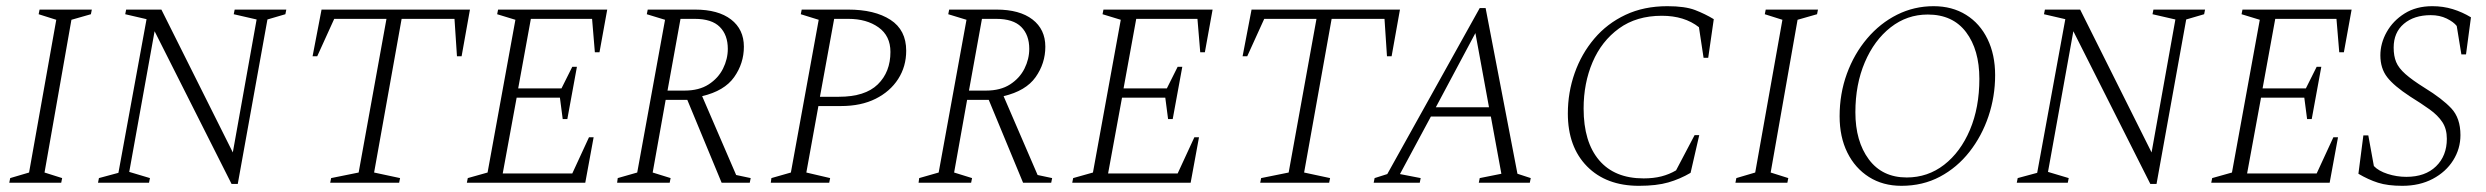

<svg xmlns="http://www.w3.org/2000/svg" viewBox="-20 -591 8042 621"><path d="M10 0 13 -15 74 -33 162 -527 105 -545 108 -560H277L274 -545L211 -527L124 -33L181 -15L178 0Z M297 0 300 -15 363 -32 454 -529 385 -545 388 -560H502L733 -98L810 -528L736 -545L739 -560H906L903 -545L845 -528L749 4H729L480 -490L398 -35L465 -15L462 0Z M1048 0 1051 -15 1140 -33 1230 -530H1061L1006 -409H991L1020 -560H1500L1473 -409H1458L1450 -530H1279L1190 -33L1274 -15L1271 0Z M1490 0 1493 -15 1557 -33 1647 -527 1588 -545 1591 -560H1944L1919 -422H1904L1895 -530H1697L1656 -305H1796L1831 -375H1846L1815 -206H1800L1791 -275H1651L1606 -30H1831L1885 -147H1900L1873 0Z M1976 0 1978 -15 2041 -33 2131 -527 2072 -545 2075 -560H2228Q2303 -560 2344.5 -528Q2386 -496 2386 -440Q2386 -386 2354.5 -341.5Q2323 -297 2251 -280L2361 -25L2408 -15L2405 0H2314L2203 -268H2133L2091 -33L2149 -15L2146 0ZM2227 -530H2181L2139 -298H2194Q2241 -298 2272 -318Q2303 -338 2318.5 -369Q2334 -400 2334 -433Q2334 -478 2308 -504Q2282 -530 2227 -530Z M2473 0 2475 -15 2538 -33 2628 -527 2570 -545 2573 -560H2723Q2809 -560 2860 -527Q2911 -494 2911 -427Q2911 -376 2885 -335.5Q2859 -295 2812 -271.5Q2765 -248 2700 -248H2627L2588 -33L2665 -15L2662 0ZM2678 -530 2632 -278H2693Q2778 -278 2819 -318Q2860 -358 2860 -423Q2860 -475 2821.5 -502.5Q2783 -530 2724 -530Z M2951 0 2953 -15 3016 -33 3106 -527 3047 -545 3050 -560H3203Q3278 -560 3319.5 -528Q3361 -496 3361 -440Q3361 -386 3329.5 -341.5Q3298 -297 3226 -280L3336 -25L3383 -15L3380 0H3289L3178 -268H3108L3066 -33L3124 -15L3121 0ZM3202 -530H3156L3114 -298H3169Q3216 -298 3247 -318Q3278 -338 3293.5 -369Q3309 -400 3309 -433Q3309 -478 3283 -504Q3257 -530 3202 -530Z M3448 0 3451 -15 3515 -33 3605 -527 3546 -545 3549 -560H3902L3877 -422H3862L3853 -530H3655L3614 -305H3754L3789 -375H3804L3773 -206H3758L3749 -275H3609L3564 -30H3789L3843 -147H3858L3831 0Z M4056 0 4059 -15 4148 -33 4238 -530H4069L4014 -409H3999L4028 -560H4508L4481 -409H4466L4458 -530H4287L4198 -33L4282 -15L4279 0Z M4423 0 4426 -15 4467 -28 4766 -565H4785L4888 -29L4931 -15L4928 0H4763L4766 -15L4836 -29L4802 -214H4608L4508 -28L4575 -15L4572 0ZM4624 -244H4796L4752 -484Z M5281 10Q5175 10 5113 -53Q5051 -116 5051 -224Q5051 -292 5073 -354.5Q5095 -417 5136.5 -466Q5178 -515 5237.5 -543Q5297 -571 5373 -571Q5430 -571 5462.5 -558.5Q5495 -546 5523 -529L5505 -404H5490L5475 -503Q5428 -540 5355 -540Q5273 -540 5216.5 -499Q5160 -458 5131 -390Q5102 -322 5102 -240Q5102 -132 5152 -73Q5202 -14 5296 -14Q5328 -14 5353.5 -20.5Q5379 -27 5401 -40L5461 -154H5476L5448 -32Q5414 -12 5376 -1Q5338 10 5281 10Z M5593 0 5596 -15 5657 -33 5745 -527 5688 -545 5691 -560H5860L5857 -545L5794 -527L5707 -33L5764 -15L5761 0Z M6130 10Q6070 10 6025 -18.5Q5980 -47 5955 -97.5Q5930 -148 5930 -215Q5930 -288 5953.5 -352.5Q5977 -417 6019 -466.5Q6061 -516 6116 -543.5Q6171 -571 6234 -571Q6294 -571 6339 -543Q6384 -515 6408.5 -464.5Q6433 -414 6433 -348Q6433 -279 6411.5 -215Q6390 -151 6350 -100Q6310 -49 6254.5 -19.5Q6199 10 6130 10ZM6147 -17Q6215 -17 6268 -58Q6321 -99 6351.5 -171Q6382 -243 6382 -336Q6382 -430 6339 -487Q6296 -544 6215 -544Q6148 -544 6095 -502.5Q6042 -461 6011.5 -389.5Q5981 -318 5981 -228Q5981 -134 6024.5 -75.5Q6068 -17 6147 -17Z M6503 0 6506 -15 6569 -32 6660 -529 6591 -545 6594 -560H6708L6939 -98L7016 -528L6942 -545L6945 -560H7112L7109 -545L7051 -528L6955 4H6935L6686 -490L6604 -35L6671 -15L6668 0Z M7132 0 7135 -15 7199 -33 7289 -527 7230 -545 7233 -560H7586L7561 -422H7546L7537 -530H7339L7298 -305H7438L7473 -375H7488L7457 -206H7442L7433 -275H7293L7248 -30H7473L7527 -147H7542L7515 0Z M7750 10Q7703 10 7671.5 0Q7640 -10 7608 -29L7624 -153H7640L7658 -54Q7673 -38 7702.5 -28.5Q7732 -19 7763 -19Q7824 -19 7859 -53Q7894 -87 7894 -142Q7894 -174 7879.5 -196Q7865 -218 7838.5 -237Q7812 -256 7775 -279Q7723 -313 7701 -341.5Q7679 -370 7679 -412Q7679 -451 7699.5 -487.5Q7720 -524 7757.5 -547.5Q7795 -571 7847 -571Q7882 -571 7913 -561.5Q7944 -552 7972 -535L7956 -415H7941L7926 -507Q7916 -520 7893.5 -531Q7871 -542 7842 -542Q7788 -542 7755 -514Q7722 -486 7722 -437Q7722 -410 7730 -390.5Q7738 -371 7760 -351.5Q7782 -332 7822 -307Q7879 -272 7908.5 -240.5Q7938 -209 7938 -154Q7938 -110 7914.5 -72.5Q7891 -35 7848.5 -12.5Q7806 10 7750 10Z"/></svg>

Font: Spectral SC ExtraLight
Style: Italic
Weight: 275
Italic angle: -10°
Designer: Jean-Baptiste Levee
Foundry: Production Type
Version: Version 2.001